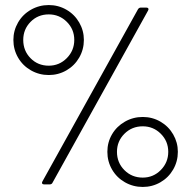

<svg xmlns="http://www.w3.org/2000/svg" viewBox="-20 -730 758 760"><path d="M33 -572Q33 -609 51.5 -641Q70 -673 102.5 -691.5Q135 -710 173 -710Q211 -710 243 -691.5Q275 -673 293.5 -641Q312 -609 312 -572Q312 -534 293.5 -502Q275 -470 243 -451.5Q211 -433 173 -433Q135 -433 102.5 -451.5Q70 -470 51.5 -502Q33 -534 33 -572ZM538 -700H559Q565 -700 567 -696.5Q569 -693 566 -688L188 -7Q185 0 176 0H155Q149 0 147 -3.5Q145 -7 148 -12L526 -693Q530 -700 538 -700ZM274 -572Q274 -614 244.5 -643.5Q215 -673 173 -673Q130 -673 101 -643.5Q72 -614 72 -572Q72 -529 101 -499.5Q130 -470 173 -470Q215 -470 244.5 -500Q274 -530 274 -572ZM405 -129Q405 -167 423.5 -198.5Q442 -230 474.5 -248.5Q507 -267 545 -267Q583 -267 615 -248.5Q647 -230 665.5 -198Q684 -166 684 -129Q684 -91 665.5 -59Q647 -27 615 -8.5Q583 10 545 10Q507 10 474.5 -8.5Q442 -27 423.5 -59Q405 -91 405 -129ZM646 -129Q646 -171 616.5 -200.5Q587 -230 545 -230Q502 -230 472.5 -200.5Q443 -171 443 -129Q443 -86 472.5 -56.5Q502 -27 545 -27Q587 -27 616.5 -57Q646 -87 646 -129Z"/></svg>

Font: Barlow Light
Style: Regular
Weight: 300
Designer: Jeremy Tribby
Foundry: Tribby Type
Version: Version 1.422